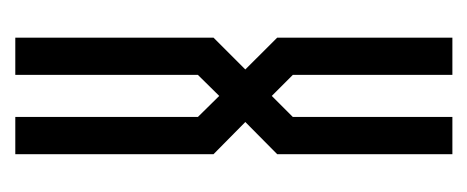

<svg xmlns="http://www.w3.org/2000/svg" viewBox="-200 -411 611 251"><g transform="rotate(90 105.5 -285.5)"><path d="M29.2 -571.4H77.9V-362.8L105.4 -335.3L132.9 -362.8V-571.4H181.6V-342.4L139.5 -300.7L181.6 -259.1V0H132.9V-238.7L105.4 -266.6L77.9 -238.7V0H29.2V-259.1L70.8 -300.7L29.2 -342.4Z"/></g></svg>

Font: Marapfhont
Style: Book
Weight: 400
Version: Version 0.15